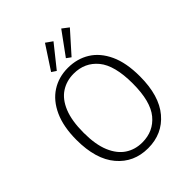

<svg xmlns="http://www.w3.org/2000/svg" viewBox="-252 -1045 1194 1194"><g transform="rotate(-45 345.5 -448.0)"><path d="M345 11Q220 11 143 -80Q66 -171 66 -341Q66 -456 102 -535.5Q138 -615 201 -655.5Q264 -696 345 -696Q426 -696 489 -657Q552 -618 588.5 -539.5Q625 -461 625 -342Q625 -171 548 -80Q471 11 345 11ZM345 -40Q443 -40 502.5 -112Q562 -184 562 -342Q562 -501 502.5 -573Q443 -645 345 -645Q282 -645 233 -613Q184 -581 156.5 -513.5Q129 -446 129 -341Q129 -237 157 -170.5Q185 -104 233.5 -72Q282 -40 345 -40ZM283 -731 253 -751 355 -907 399 -876ZM408 -726 379 -747 489 -898 532 -865Z"/></g></svg>

Font: Trujillo Light
Style: Regular
Weight: 300
Designer: Fira Sans original fonts by bBox Type GmbH, Carrois Corporate GbR, & Edenspiekermann AG / Changes by Cristiano Sobral
Foundry: Fira Sans original fonts by bBox Type GmbH, Carrois Corporate GbR, & Edenspiekermann AG / Changes by Cristiano Sobral
Version: Version 4.301;July 28, 2020;FontCreator 13.0.0.2655 64-bit